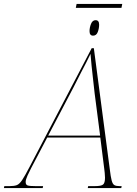

<svg xmlns="http://www.w3.org/2000/svg" viewBox="-80 -960 698 980"><path d="M307 -920 311 -940H544L540 -920ZM395 -778Q377 -778 377 -801Q377 -819 384.5 -838Q392 -857 408 -857Q426 -857 426 -834Q426 -815 419 -796.5Q412 -778 395 -778ZM-60 0 -58 -10H-31Q-8 -10 5.5 -15Q19 -20 33 -41Q47 -62 72 -110L388 -714H399L480 -99Q485 -57 490 -38.5Q495 -20 504 -15Q513 -10 530 -10H541L539 0H368L370 -10H404Q436 -10 446 -18Q456 -26 456 -53Q456 -64 454.5 -77.5Q453 -91 452 -99L432 -258H161L79 -102Q69 -83 60 -63Q51 -43 51 -31Q51 -17 61 -13.5Q71 -10 101 -10H140L138 0ZM294 -512 166 -268H431L403 -484Q400 -514 395.5 -551Q391 -588 387.5 -624Q384 -660 382 -685Q370 -660 360 -640.5Q350 -621 335 -592.5Q320 -564 294 -512Z"/></svg>

Font: Noto Serif Display SemiCondensed Thin
Style: Italic
Weight: 100
Width: 4
Italic angle: -12°
Designer: Monotype Design Team
Foundry: Monotype Imaging Inc.
Version: Version 2.009